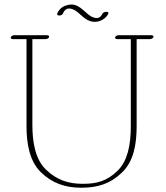

<svg xmlns="http://www.w3.org/2000/svg" viewBox="-20 -835 746 863"><path d="M246.4 -765.2C253.2 -765.2 260.6 -768.6 262.5 -773.5C267.9 -787.3 277.1 -796.7 291.3 -796.7C296.2 -796.7 301.7 -795.6 307.9 -793C335.8 -781.8 353.3 -750.6 384.6 -740.3C391.8 -737.9 399 -736.8 405.9 -736.8C434 -736.8 458 -754.6 466.6 -773C467.2 -774.2 467.4 -775.3 467.4 -776.3C467.4 -780.1 463.2 -781.8 458 -781.8C451.4 -781.8 443.2 -779 441.2 -774.5C435.6 -762.5 427.4 -753.9 414.1 -753.9C410.1 -753.9 405.7 -754.7 400.7 -756.4C365.8 -767.9 344.3 -814.7 300.6 -814.7C292.4 -814.7 283.3 -813 273.3 -809.2C254.7 -802.3 243 -788.6 237.1 -774C236.8 -773.2 236.7 -772.4 236.7 -771.7C236.7 -768 240.7 -765.2 246.4 -765.2ZM28.3 -665.5C28.3 -661.6 32.2 -659.2 38.1 -659.2H99.1V-269.5C99.1 -189.5 112.8 -110.4 163.6 -61C214.8 -11.2 273.4 8.8 345.7 8.8C417.5 8.8 475.6 -8.3 528.8 -60.1C581.5 -110.8 594.2 -187 594.2 -270.5V-659.2H653.3C660.2 -659.2 669.9 -663.6 669.9 -669.9C669.9 -673.8 665.5 -676.8 659.7 -676.8H513.2C506.3 -676.8 499.5 -672.9 497.6 -668C495.6 -663.1 500 -659.2 506.8 -659.2H567.9V-266.1C567.9 -183.1 553.2 -110.8 508.3 -67.4C460.9 -21.5 417 -8.8 352.1 -8.8C287.6 -8.8 235.4 -25.4 186 -73.2C139.2 -118.2 125.5 -194.8 125.5 -273.9V-659.2H184.6C191.4 -659.2 198.7 -663.1 200.7 -668C202.6 -672.9 197.8 -676.8 190.9 -676.8H44.4C37.6 -676.8 28.3 -672.4 28.3 -665.5Z"/></svg>

Font: WireWyrm
Style: Light
Weight: 200
Version: Version 001.000